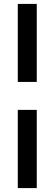

<svg xmlns="http://www.w3.org/2000/svg" viewBox="-20 -760 279 982"><path d="M71 -341V-740H168V-341ZM71 202V-198H168V202Z"/></svg>

Font: Lexend
Style: Regular
Weight: 400
Designer: Thomas Jockin
Foundry: Lexend
Version: Version 1.000